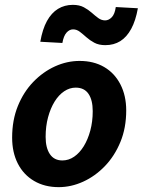

<svg xmlns="http://www.w3.org/2000/svg" viewBox="-20 -759 588 791"><path d="M222 12Q164 12 120.5 -13.5Q77 -39 53.5 -85Q30 -131 30 -192Q30 -264 53.5 -322Q77 -380 117 -421.5Q157 -463 206.5 -485.5Q256 -508 308 -508Q366 -508 409 -483Q452 -458 476 -411.5Q500 -365 500 -304Q500 -232 476 -174Q452 -116 412 -74.5Q372 -33 322.5 -10.5Q273 12 222 12ZM237 -98Q263 -98 285.5 -113.5Q308 -129 325 -156.5Q342 -184 352 -221Q362 -258 362 -301Q362 -347 344.5 -372.5Q327 -398 292 -398Q267 -398 244.5 -383Q222 -368 205 -340.5Q188 -313 178 -276Q168 -239 168 -195Q168 -150 185.5 -124Q203 -98 237 -98ZM414 -573Q387 -573 368.5 -583Q350 -593 336 -605.5Q322 -618 309 -628Q296 -638 281 -638Q266 -638 254 -624.5Q242 -611 237 -582L146 -587Q155 -639 173.5 -672.5Q192 -706 219 -722.5Q246 -739 280 -739Q307 -739 325.5 -729Q344 -719 358 -706.5Q372 -694 385 -684.5Q398 -675 413 -675Q428 -675 440.5 -688Q453 -701 457 -730L548 -725Q539 -674 520.5 -640Q502 -606 475.5 -589.5Q449 -573 414 -573Z"/></svg>

Font: Source Sans 3 ExtraLight
Style: Bold Italic
Weight: 700
Italic angle: -11°
Version: Version 3.052;hotconv 1.1.0;makeotfexe 2.6.0